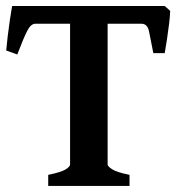

<svg xmlns="http://www.w3.org/2000/svg" viewBox="-20 -614 599 634"><path d="M542 -578.1Q541.5 -562.5 538.6 -537.1Q535.6 -511.7 531.5 -485.1Q527.3 -458.5 523.9 -438.5H486.3Q477.5 -482.4 472.4 -509Q467.3 -535.6 447.3 -535.6H311.5L325.2 -594.2H523.9ZM96.7 -535.6Q82 -535.6 70.1 -512.5Q58.1 -489.3 37.1 -434.1L0.5 -447.3Q2 -465.3 5.4 -493.9Q8.8 -522.5 12.9 -550.3Q17.1 -578.1 20 -594.2H230.5L234.9 -535.6ZM139.2 0V-36.6Q182.1 -45.4 196.8 -54.7Q211.4 -64 211.4 -70.8V-538.6Q211.4 -544.4 198.5 -547.6Q185.5 -550.8 151.9 -557.6V-594.2H401.9V-557.6Q370.6 -550.8 353 -547.9Q335.4 -544.9 335.4 -538.6V-70.8Q335.4 -64.9 350.1 -55.2Q364.7 -45.4 407.7 -36.6V0Z"/></svg>

Font: Namdhinggo
Style: Bold
Weight: 700
Designer: Victor Gaultney
Foundry: SIL International
Version: Version 3.001